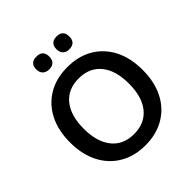

<svg xmlns="http://www.w3.org/2000/svg" viewBox="-238 -1077 1258 1258"><g transform="rotate(-45 391.0 -448.5)"><path d="M391 10Q290 10 214 -35Q138 -80 96.5 -161.5Q55 -243 55 -353Q55 -464 96.5 -545Q138 -626 213.5 -670.5Q289 -715 391 -715Q494 -715 569.5 -670.5Q645 -626 686.5 -545Q728 -464 728 -353Q728 -242 686.5 -160.5Q645 -79 569 -34.5Q493 10 391 10ZM391 -95Q491 -95 546 -163Q601 -231 601 -353Q601 -475 546 -542.5Q491 -610 391 -610Q292 -610 237 -542.5Q182 -475 182 -353Q182 -231 237 -163Q292 -95 391 -95ZM483 -788Q455 -788 439.5 -804Q424 -820 424 -848Q424 -877 439.5 -892Q455 -907 483 -907Q543 -907 543 -848Q543 -788 483 -788ZM297 -788Q269 -788 253 -804Q237 -820 237 -848Q237 -907 297 -907Q357 -907 357 -848Q357 -788 297 -788Z"/></g></svg>

Font: Chiron GoRound TC M
Style: Regular
Weight: 500
Designer: Ryoko NISHIZUKA 西塚涼子 (kana, bopomofo & ideographs); Paul D. Hunt (Latin, Greek & Cyrillic); Sandoll Communications 산돌커뮤니
Foundry: Adobe
Version: Version 1.000;hotconv 1.1.1;makeotfexe 2.6.0